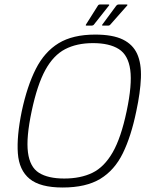

<svg xmlns="http://www.w3.org/2000/svg" viewBox="-20 -830 663 855"><path d="M77 -335Q101 -447 139.5 -523Q178 -599 241 -637.5Q304 -676 404 -676Q482 -676 527 -654Q572 -632 591 -589.5Q610 -547 607.5 -483Q605 -419 587 -335Q564 -223 527 -147.5Q490 -72 426.5 -33.5Q363 5 259 5Q159 5 112 -33.5Q65 -72 59.5 -147.5Q54 -223 77 -335ZM121 -335Q96 -217 104.5 -151.5Q113 -86 153.5 -60.5Q194 -35 266 -35Q339 -35 391.5 -60.5Q444 -86 481.5 -151Q519 -216 544 -335Q569 -453 560 -519Q551 -585 509 -611.5Q467 -638 394 -638Q322 -638 270 -611Q218 -584 182 -518.5Q146 -453 121 -335ZM397 -719Q395 -718 393.5 -717Q392 -716 389 -716H365Q360 -716 363 -721L416 -805Q419 -810 425 -810H463Q466 -810 466.5 -808.5Q467 -807 465 -805ZM470 -719Q469 -718 467 -717Q465 -716 463 -716H438Q435 -716 434.5 -717.5Q434 -719 436 -721L498 -805Q501 -808 503 -809Q505 -810 508 -810H544Q547 -810 547.5 -808.5Q548 -807 546 -805Z"/></svg>

Font: Glory ExtraLight
Style: Italic
Weight: 250
Italic angle: -12°
Version: Version 1.011